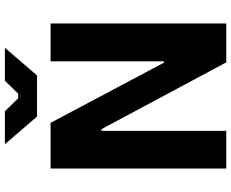

<svg xmlns="http://www.w3.org/2000/svg" viewBox="-98 -824 922 765"><g transform="rotate(-90 362.5 -441.0)"><path d="M281 -754H445L555 -882H424L372 -829H354L302 -882H171ZM74 0H224V-497H231L497 0H652V-700H501V-248H496L256 -700H74Z"/></g></svg>

Font: Fixel Text Bold
Style: Bold
Weight: 700
Width: 4
Designer: AlfaBravo + MacPaw
Foundry: Kyrylo Tkachov, Marchela Mozhyna, Serhii Makarenko, Maria Weinstein, Zakhar Kryvoshyya
Version: Version 1.211